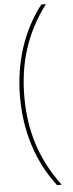

<svg xmlns="http://www.w3.org/2000/svg" viewBox="-70 -806 459 1201"><g transform="rotate(-5 159.0 -206.0)"><path d="M55 -206C55 8 117 205 238 361H267C135 186 82 -1 82 -206C82 -411 135 -598 267 -773H238C117 -617 55 -420 55 -206Z"/></g></svg>

Font: Noto Sans Telugu Thin
Style: Regular
Weight: 100
Designer: Jelle Bosma - Monotype Design Team
Foundry: Monotype Imaging Inc.
Version: Version 2.005